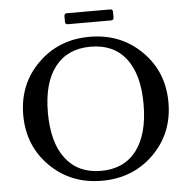

<svg xmlns="http://www.w3.org/2000/svg" viewBox="-61 -992 1061 1063"><g transform="rotate(-5 469.5 -460.5)"><path d="M350 -870Q335 -870 335 -885V-916Q335 -931 350 -931H590Q605 -931 605 -916V-885Q605 -870 590 -870ZM463 10Q291 10 175.5 -104.5Q60 -219 60 -390Q60 -561 175.5 -675.5Q291 -790 463 -790Q636 -790 751.5 -675.5Q867 -561 867 -390Q867 -219 751.5 -104.5Q636 10 463 10ZM463 -45Q591 -45 660 -135.5Q729 -226 729 -393Q729 -558 660.5 -646.5Q592 -735 464 -735Q336 -735 266.5 -646Q197 -557 197 -391Q197 -225 266.5 -135Q336 -45 463 -45Z"/></g></svg>

Font: Caslon OS
Style: Regular
Weight: 400
Designer: Alfredo Marco Pradil
Foundry: Hanken Design Co.
Version: Version 1.000;PS 001.000;hotconv 1.0.88;makeotf.lib2.5.64775